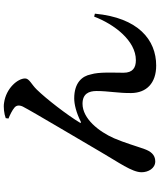

<svg xmlns="http://www.w3.org/2000/svg" viewBox="67 -894 866 1040"><g transform="rotate(-90 500.0 -374.0)"><path d="M438 -728C449 -718 452 -704 443 -684C413 -626 262 -374 196 -260C141 -165 87 -92 87 -40C87 -4 108 34 146 34C183 34 201 7 212 -23C229 -70 246 -131 271 -189C307 -271 377 -360 458 -360C512 -360 527 -326 527 -284C527 -220 515 -165 516 -96C517 -14 569 39 665 39C804 39 924 -58 946 -293L930 -297C889 -189 800 -71 694 -71C653 -71 626 -88 626 -138C626 -193 631 -270 617 -315C608 -362 572 -405 487 -405C455 -405 410 -394 362 -370C355 -366 353 -369 356 -375C397 -443 484 -556 535 -608C563 -637 595 -648 595 -671C595 -711 542 -774 463 -785C441 -789 404 -785 380 -776L378 -761C396 -754 423 -741 438 -728Z"/></g></svg>

Font: Noto Serif CJK JP
Style: Bold
Weight: 700
Designer: Ryoko NISHIZUKA 西塚涼子 (kana & ideographs); Frank Grießhammer (Latin, Greek & Cyrillic); Wenlong ZHANG 张文龙 (bopomofo); San
Foundry: Adobe Systems Incorporated
Version: Version 1.000;PS 1;hotconv 16.6.53;makeotf.lib2.5.65590